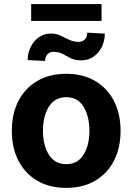

<svg xmlns="http://www.w3.org/2000/svg" viewBox="-20 -917 654 948"><path d="M306.8 10.7Q224.1 10.7 163.9 -24.7Q103.7 -60 71 -123.4Q38.4 -186.8 38.4 -270.6Q38.4 -355.1 71 -418.5Q103.7 -481.9 163.9 -517.2Q224.1 -552.6 306.8 -552.6Q389.6 -552.6 449.8 -517.2Q509.9 -481.9 542.6 -418.5Q575.3 -355.1 575.3 -270.6Q575.3 -186.8 542.6 -123.4Q509.9 -60 449.8 -24.7Q389.6 10.7 306.8 10.7ZM307.5 -106.5Q363.6 -106.5 392.6 -153.4Q421.5 -200.3 421.5 -271.7Q421.5 -343 392.6 -390.1Q363.6 -437.1 307.5 -437.1Q250.4 -437.1 221.2 -390.1Q192.1 -343 192.1 -271.7Q192.1 -200.3 221.2 -153.4Q250.4 -106.5 307.5 -106.5ZM410.9 -755.7 497.5 -751.1Q497.5 -714.8 482.4 -684.8Q467.3 -654.8 441.2 -636.9Q415.1 -619 381.7 -619Q350.1 -619 329.2 -629.6Q308.2 -640.3 289.1 -650.7Q269.9 -661.2 243.3 -661.2Q226.9 -661.2 214.8 -649.5Q202.8 -637.8 202.4 -615.8L116.5 -620.4Q116.5 -654.5 131.2 -684.5Q146 -714.5 171.7 -733Q197.4 -751.4 230.5 -751.4Q257.5 -751.4 279.1 -741.1Q300.8 -730.8 322.1 -720.5Q343.4 -710.2 368.3 -710.2Q385.7 -710.2 398.3 -721.8Q410.9 -733.3 410.9 -755.7ZM481.5 -897V-813.6H133.9V-897Z"/></svg>

Font: Inter UI
Style: Bold
Weight: 700
Designer: Rasmus Andersson
Foundry: rsms
Version: 3.2;8d6f07862